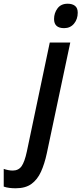

<svg xmlns="http://www.w3.org/2000/svg" viewBox="-148 -770 437 1030"><path d="M196 -619Q142 -619 142 -668Q142 -700 160.5 -725Q179 -750 215 -750Q240 -750 254.5 -738.5Q269 -727 269 -702Q269 -667 249 -643Q229 -619 196 -619ZM-64 240Q-81 240 -97.5 238Q-114 236 -128 231V136Q-117 140 -104 142.5Q-91 145 -80 145Q-49 145 -32.5 122Q-16 99 -4 43L119 -542H229L103 53Q91 109 72 151Q53 193 21 216.5Q-11 240 -64 240Z"/></svg>

Font: Noto Sans Condensed SemiBold
Style: Italic
Weight: 600
Width: 3
Italic angle: -12°
Designer: Monotype Design Team
Foundry: Monotype Imaging Inc.
Version: Version 2.013; ttfautohint (v1.8.4.7-5d5b)